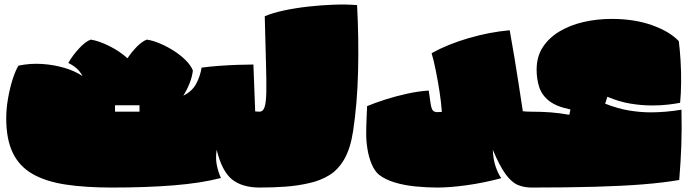

<svg xmlns="http://www.w3.org/2000/svg" viewBox="-20 -814 3115 863"><path d="M973 -14Q885 9 762 19Q639 29 483 29Q364 29 275 15.5Q186 2 126.5 -32Q67 -66 37.5 -127Q8 -188 8 -282Q8 -323 15.5 -368Q23 -413 35.5 -453.5Q48 -494 63 -519Q116 -530 169 -526.5Q222 -523 269.5 -509Q317 -495 351 -472Q340 -493 324 -507Q308 -521 287 -531Q307 -566 336 -597Q365 -628 388 -636Q426 -630 472.5 -606.5Q519 -583 553 -552Q573 -582 596 -605Q619 -628 640 -636Q667 -632 699 -618.5Q731 -605 761.5 -585.5Q792 -566 815 -543Q838 -520 847 -497Q844 -470 832.5 -440.5Q821 -411 804 -384Q843 -403 861.5 -437Q880 -471 886 -510Q922 -515 964 -518Q1006 -521 1046.5 -522.5Q1087 -524 1119 -524L1127 -313Q1136 -312 1149 -312L1148 29Q1068 29 1022.5 -8Q977 -45 954 -141Q948 -104 954.5 -72Q961 -40 973 -14ZM497 -312H607V-341H497Z M1146 29 1147 -312Q1162 -312 1169 -332Q1176 -352 1177 -400Q1178 -448 1175.5 -531Q1173 -614 1170 -741Q1205 -756 1256.5 -767Q1308 -778 1366.5 -784.5Q1425 -791 1482 -793Q1539 -795 1585 -791Q1593 -640 1589.5 -494.5Q1586 -349 1567 -224Q1555 -146 1527.5 -98.5Q1500 -51 1460 -26.5Q1420 -2 1370 9Q1318 21 1262.5 25Q1207 29 1146 29Z M2369 -312V29Q2336 29 2308 17.5Q2280 6 2253 -30.5Q2226 -67 2195 -141Q2197 -97 2207.5 -66Q2218 -35 2233 -13Q2154 8 2078 18.5Q2002 29 1946 29Q1898 29 1847.5 24Q1797 19 1754 6Q1711 -7 1683 -29Q1664 -45 1651 -75.5Q1638 -106 1632 -142Q1626 -178 1626 -211Q1626 -247 1627.5 -277Q1629 -307 1630 -337Q1666 -352 1713 -367Q1760 -382 1810.5 -393Q1861 -404 1907 -407Q1912 -372 1915.5 -348.5Q1919 -325 1926 -317Q1933 -310 1945.5 -310Q1958 -310 1966 -311Q1963 -355 1955.5 -403Q1948 -451 1939 -496Q1930 -541 1920 -575Q1992 -615 2086 -642.5Q2180 -670 2271 -678Q2283 -612 2292.5 -554Q2302 -496 2311 -438Q2320 -380 2330 -314Q2348 -312 2369 -312Z M2366 29 2367 -312Q2414 -312 2454.5 -309Q2495 -306 2539 -298L2544 -322Q2480 -335 2447.5 -361Q2415 -387 2403.5 -423Q2392 -459 2392 -501Q2392 -559 2419.5 -601.5Q2447 -644 2494.5 -672.5Q2542 -701 2602.5 -715Q2663 -729 2730 -729Q2832 -729 2911.5 -700.5Q2991 -672 3031 -629Q3036 -591 3039 -541.5Q3042 -492 3041.5 -442.5Q3041 -393 3037 -352Q3017 -348 2984.5 -344Q2952 -340 2912 -340Q2862 -340 2812 -348.5Q2762 -357 2710 -379L2700 -348Q2756 -326 2806.5 -317.5Q2857 -309 2906 -309Q2936 -309 2972.5 -312Q3009 -315 3043 -321Q3045 -236 3042.5 -163Q3040 -90 3033 -5Q2964 7 2871.5 14.5Q2779 22 2654.5 25.5Q2530 29 2366 29Z"/></svg>

Font: Oi
Style: Regular
Weight: 400
Designer: Kostas Bartsokas, Mohamad Dakak
Foundry: Foundry5
Version: Version 4.000